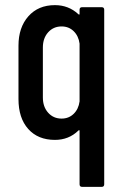

<svg xmlns="http://www.w3.org/2000/svg" viewBox="-20 -537 475 748"><path d="M290 -499Q290 -509 300 -509H376Q386 -509 386 -499V181Q386 191 376 191H300Q290 191 290 181V-26Q290 -33 285 -28Q248 8 194 8Q128 8 90 -34.5Q52 -77 52 -151V-359Q52 -430 90.5 -473.5Q129 -517 194 -517Q247 -517 285 -482Q290 -477 290 -484ZM220 -75Q248 -75 267 -93.5Q286 -112 290 -142V-367Q286 -397 267 -415.5Q248 -434 220 -434Q188 -434 167.5 -411Q147 -388 147 -352V-157Q147 -121 167.5 -98Q188 -75 220 -75Z"/></svg>

Font: Barlow Condensed Medium
Style: Regular
Weight: 500
Width: 3
Designer: Jeremy Tribby
Foundry: Tribby Type
Version: Version 1.422;hotconv 1.0.109;makeotfexe 2.5.65596